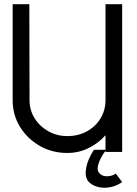

<svg xmlns="http://www.w3.org/2000/svg" viewBox="-20 -720 649 910"><path d="M480 -700H559V0H480V-79Q446 -41 399.5 -18Q353 5 299 5Q227 5 168.5 -28.5Q110 -62 75 -118.5Q40 -175 40 -245V-700H119L120 -245Q120 -198 144 -159.5Q168 -121 209 -98Q250 -75 299 -75Q351 -75 392 -97.5Q433 -120 456.5 -159Q480 -198 480 -245ZM559 143Q530 163 498 168Q466 173 439 164.5Q412 156 397 138Q381 115 388.5 75Q396 35 425 -10H484Q471 5 459.5 26.5Q448 48 444 68Q440 88 450 100Q464 116 487.5 115.5Q511 115 529 103Z"/></svg>

Font: Kulim Park
Style: Regular
Weight: 400
Designer: Noponies / Dale Sattler
Foundry: Noponies
Version: Version 1.000; ttfautohint (v1.8.3)